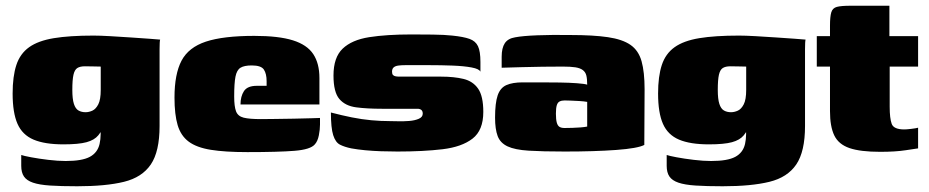

<svg xmlns="http://www.w3.org/2000/svg" viewBox="-20 -525 3238 669"><path d="M249 124Q192 124 154.5 121.5Q117 119 95 111.5Q73 104 63.5 90Q54 76 54 53Q54 46 54 33Q54 20 54 15Q62 18 88.5 23Q115 28 148.5 32Q182 36 209 36Q266 36 293 21.5Q320 7 327 -23.5Q334 -54 328 -101L347 -98Q336 -70 322.5 -53.5Q309 -37 281.5 -29.5Q254 -22 201 -22Q136 -22 97 -38.5Q58 -55 41 -93.5Q24 -132 24 -199Q24 -259 37 -298.5Q50 -338 81.5 -360.5Q113 -383 167.5 -392Q222 -401 306 -401Q328 -401 363.5 -399Q399 -397 435.5 -394.5Q472 -392 500.5 -390Q529 -388 538 -387Q537 -385 536.5 -375.5Q536 -366 536 -353.5Q536 -341 536 -326V-86Q536 3 505.5 48Q475 93 412 108.5Q349 124 249 124ZM278 -134Q290 -134 302 -139.5Q314 -145 322.5 -161.5Q331 -178 331 -212V-293Q325 -293 308 -293.5Q291 -294 276 -294Q259 -294 249.5 -288Q240 -282 236 -264.5Q232 -247 232 -212Q232 -180 237.5 -163Q243 -146 253.5 -140Q264 -134 278 -134Z M842 5Q764 5 714.5 -3Q665 -11 637.5 -31.5Q610 -52 599 -89Q588 -126 588 -185Q588 -267 612.5 -313.5Q637 -360 697.5 -380Q758 -400 866 -400Q951 -400 1000.5 -384.5Q1050 -369 1071.5 -336.5Q1093 -304 1093 -253V-161H818Q818 -189 830 -207.5Q842 -226 875 -226H909V-242Q909 -268 899.5 -282.5Q890 -297 857 -297Q831 -297 818 -289Q805 -281 800.5 -258Q796 -235 796 -189Q796 -154 802.5 -137Q809 -120 829 -115Q849 -110 889 -110Q905 -110 937 -110.5Q969 -111 1004 -111.5Q1039 -112 1065 -113Q1091 -114 1095 -114V-91Q1095 -74 1091 -53.5Q1087 -33 1077 -22Q1062 -4 1006 0.5Q950 5 842 5Z M1365 3Q1336 3 1307.5 2Q1279 1 1252.5 -1.5Q1226 -4 1204 -8Q1180 -13 1164.5 -21Q1149 -29 1141 -54Q1133 -79 1133 -133Q1171 -123 1206 -116Q1241 -109 1274 -106Q1307 -103 1339 -103Q1349 -103 1367.5 -102.5Q1386 -102 1405.5 -103.5Q1425 -105 1439 -111Q1453 -117 1453 -129Q1453 -138 1448 -142Q1443 -146 1435 -146H1311Q1259 -146 1221 -151Q1183 -156 1162.5 -180Q1142 -204 1142 -262Q1142 -325 1174 -355.5Q1206 -386 1266.5 -395.5Q1327 -405 1414 -405Q1446 -405 1487.5 -404.5Q1529 -404 1556 -401Q1595 -397 1616 -389.5Q1637 -382 1645.5 -364Q1654 -346 1654 -309V-275Q1650 -285 1623 -290Q1596 -295 1556.5 -296.5Q1517 -298 1473.5 -298Q1430 -298 1393 -298Q1378 -298 1367.5 -296.5Q1357 -295 1351.5 -290Q1346 -285 1346 -275Q1346 -267 1349.5 -263.5Q1353 -260 1359 -259Q1365 -258 1372 -258H1517Q1562 -258 1595 -250Q1628 -242 1646 -216Q1664 -190 1664 -135Q1664 -71 1626.5 -42Q1589 -13 1522 -5Q1455 3 1365 3Z M1948 3Q1870 3 1822 0Q1774 -3 1748.5 -15Q1723 -27 1714 -51Q1705 -75 1705 -115Q1705 -166 1714 -192.5Q1723 -219 1744.5 -228.5Q1766 -238 1801 -238Q1827 -238 1861.5 -238Q1896 -238 1930 -237.5Q1964 -237 1990.5 -235Q2017 -233 2026 -230Q2026 -250 2023 -262Q2020 -274 2010.5 -281Q2001 -288 1984.5 -290.5Q1968 -293 1941 -293Q1906 -293 1870 -292.5Q1834 -292 1798.5 -291Q1763 -290 1728 -289V-327Q1728 -358 1739 -374.5Q1750 -391 1775 -395Q1801 -400 1852.5 -402Q1904 -404 1967 -403Q2047 -403 2098 -395.5Q2149 -388 2177 -368.5Q2205 -349 2215.5 -311.5Q2226 -274 2226 -214L2225 -20Q2202 -8 2127 -2.5Q2052 3 1948 3ZM1947 -79Q1960 -79 1974.5 -79.5Q1989 -80 2002.5 -81Q2016 -82 2026 -84V-170Q2015 -172 1998.5 -173Q1982 -174 1967.5 -174.5Q1953 -175 1947 -175Q1937 -175 1930 -171.5Q1923 -168 1920 -158Q1917 -148 1917 -129Q1917 -109 1920 -98Q1923 -87 1929.5 -83Q1936 -79 1947 -79Z M2498 124Q2441 124 2403.5 121.5Q2366 119 2344 111.5Q2322 104 2312.5 90Q2303 76 2303 53Q2303 46 2303 33Q2303 20 2303 15Q2311 18 2337.5 23Q2364 28 2397.5 32Q2431 36 2458 36Q2515 36 2542 21.5Q2569 7 2576 -23.5Q2583 -54 2577 -101L2596 -98Q2585 -70 2571.5 -53.5Q2558 -37 2530.5 -29.5Q2503 -22 2450 -22Q2385 -22 2346 -38.5Q2307 -55 2290 -93.5Q2273 -132 2273 -199Q2273 -259 2286 -298.5Q2299 -338 2330.5 -360.5Q2362 -383 2416.5 -392Q2471 -401 2555 -401Q2577 -401 2612.5 -399Q2648 -397 2684.5 -394.5Q2721 -392 2749.5 -390Q2778 -388 2787 -387Q2786 -385 2785.5 -375.5Q2785 -366 2785 -353.5Q2785 -341 2785 -326V-86Q2785 3 2754.5 48Q2724 93 2661 108.5Q2598 124 2498 124ZM2527 -134Q2539 -134 2551 -139.5Q2563 -145 2571.5 -161.5Q2580 -178 2580 -212V-293Q2574 -293 2557 -293.5Q2540 -294 2525 -294Q2508 -294 2498.5 -288Q2489 -282 2485 -264.5Q2481 -247 2481 -212Q2481 -180 2486.5 -163Q2492 -146 2502.5 -140Q2513 -134 2527 -134Z M3047 4Q2978 4 2940 -9Q2902 -22 2887 -53Q2872 -84 2872 -138V-293H2826V-399H2872V-435Q2872 -467 2876.5 -482Q2881 -497 2896 -501Q2911 -505 2943 -505H3079Q3079 -499 3079 -493.5Q3079 -488 3079 -482V-399H3179V-293H3080V-153Q3080 -113 3087 -93.5Q3094 -74 3131 -74Q3139 -74 3155.5 -76Q3172 -78 3179 -80V-8Q3171 -7 3135.5 -1.5Q3100 4 3047 4Z"/></svg>

Font: Genos Black
Style: Regular
Weight: 900
Designer: Robert E. Leuschke
Foundry: Robert E. Leuschke
Version: Version 1.010